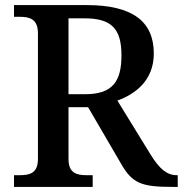

<svg xmlns="http://www.w3.org/2000/svg" viewBox="-20 -734 718 754"><path d="M35 0H344V-46H321C282 -46 249 -53 249 -110V-313H326L456 -90C500 -14 535 0 658 0H678V-46H675C634 -46 606 -72 572 -126L441 -339C510 -364 584 -417 584 -524C584 -650 500 -714 321 -714H35V-668H57C96 -668 129 -660 129 -603V-110C129 -53 96 -46 57 -46H35ZM314 -364H249V-662H312C417 -662 457 -622 457 -517C457 -415 423 -364 314 -364Z"/></svg>

Font: Noto Serif Oriya Medium
Style: Regular
Weight: 500
Designer: David Williams
Foundry: Google LLC, David Williams
Version: Version 1.051